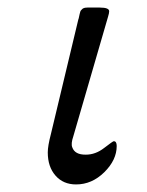

<svg xmlns="http://www.w3.org/2000/svg" viewBox="-20 -484 390 510"><path d="M106.9 -79.1Q106.9 -96.2 115.2 -127.9L188 -432.1Q189 -434.1 189.9 -439Q190.9 -443.8 191.4 -446Q191.9 -448.2 192.9 -451.7Q193.8 -455.1 194.8 -456.1Q195.8 -457 197.5 -459Q199.2 -460.9 201.2 -461.9Q203.1 -462.9 205.6 -463.4Q208 -463.9 211.9 -463.9H245.1Q270 -463.9 270 -454.1Q270 -449.2 267.1 -439.9L174.8 -122.1Q168 -102.1 171.9 -92.8Q178.7 -72.8 208 -73.2Q233.9 -73.2 256.8 -91.1Q279.8 -108.9 282.2 -108.9Q290 -108.9 290 -96.2Q290 -59.1 257.1 -26.6Q224.1 5.9 182.1 5.9Q147.9 5.9 127.4 -17.6Q106.9 -41 106.9 -79.1Z"/></svg>

Font: CMU Concrete
Style: Italic
Weight: 500
Italic angle: -14.04°
Version: Version 0.7.0